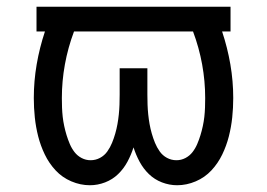

<svg xmlns="http://www.w3.org/2000/svg" viewBox="-20 -540 790 568"><path d="M504 8Q481 8 459 -0.5Q437 -9 420.5 -25Q404 -41 393 -61.5Q382 -82 375 -104Q368 -82 357 -61.5Q346 -41 329.5 -25Q313 -9 291 -0.5Q269 8 246 8Q218 8 191 -3.5Q164 -15 144.5 -36Q125 -57 112.5 -83Q100 -109 93 -136.5Q86 -164 83 -192.5Q80 -221 80 -250Q80 -300 88.5 -349.5Q97 -399 113 -447H88V-520H662V-447H637Q653 -399 661.5 -349.5Q670 -300 670 -250Q670 -221 667 -192.5Q664 -164 657 -136.5Q650 -109 637.5 -83Q625 -57 605.5 -36Q586 -15 559 -3.5Q532 8 504 8ZM248 -66Q263 -66 276 -73Q289 -80 297.5 -92Q306 -104 311.5 -117.5Q317 -131 321 -145Q325 -159 327.5 -173Q330 -187 331.5 -201.5Q333 -216 333.5 -230.5Q334 -245 334 -260V-338H416V-260Q416 -245 416.5 -230.5Q417 -216 418.5 -201.5Q420 -187 422.5 -173Q425 -159 429 -145Q433 -131 438.5 -117.5Q444 -104 452.5 -92Q461 -80 474 -73Q487 -66 502 -66Q516 -66 528.5 -72.5Q541 -79 549.5 -90Q558 -101 563.5 -114Q569 -127 573 -140Q577 -153 580 -167Q583 -181 584.5 -194.5Q586 -208 586.5 -222Q587 -236 587 -250Q587 -300 578 -349.5Q569 -399 551 -447H199Q181 -399 172 -349.5Q163 -300 163 -250Q163 -236 163.5 -222Q164 -208 165.5 -194.5Q167 -181 170 -167Q173 -153 177 -140Q181 -127 186.5 -114Q192 -101 200.5 -90Q209 -79 221.5 -72.5Q234 -66 248 -66Z"/></svg>

Font: Zed Sans Extended
Style: Regular
Weight: 400
Width: 7
Designer: Belleve Invis
Foundry: Belleve Invis
Version: Version 1.0.0; ttfautohint (v1.8.4)